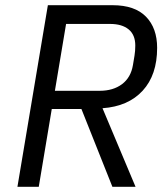

<svg xmlns="http://www.w3.org/2000/svg" viewBox="-20 -718 640 738"><path d="M129 0H47L164 -698H413Q498 -698 541 -654Q584 -610 584 -534Q584 -430 528.5 -369.5Q473 -309 374 -302L501 0H412L293 -299H179ZM363 -369Q415 -369 449 -394.5Q483 -420 491 -468L497 -504Q500 -522 500 -543Q500 -584 474.5 -605Q449 -626 403 -626H234L191 -369Z"/></svg>

Font: iA Writer Mono V
Style: Regular
Weight: 400
Italic angle: -9.5°
Designer: Mike Abbink, Paul van der Laan, Pieter van Rosmalen
Foundry: Bold Monday
Version: Version 2.000